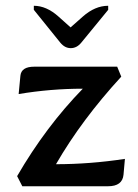

<svg xmlns="http://www.w3.org/2000/svg" viewBox="-20 -648 480 668"><path d="M356 0H57.6L39.6 -35.2Q139.2 -207 268.1 -339.4Q156.2 -339.4 44.9 -320.8Q47.9 -353 51 -384.5Q54.2 -416 99.1 -416H387.7L401.9 -381.3Q264.2 -231.4 174.8 -76.7Q292.5 -76.7 414.6 -95.2L409.7 -40Q405.8 0 356 0ZM356.4 -627.9V-613.8L262.7 -499.5Q247.1 -480.5 226.1 -480.5Q205.6 -480.5 189.9 -499.5L97.7 -613.8V-627.9Q141.6 -627.9 183.6 -590.3L225.6 -552.7L268.1 -590.3Q310.5 -627.9 356.4 -627.9Z"/></svg>

Font: Bainsley
Style: Regular
Weight: 400
Designer: Paul James MIller
Foundry: High-Logic / Made with FontCreator
Version: Version 1.411;March 28, 2021;FontCreator 13.0.0.2683 64-bit